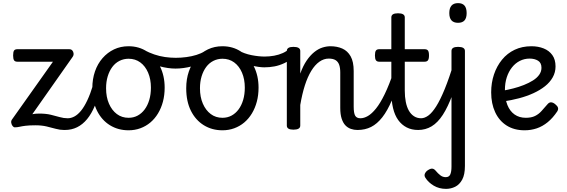

<svg xmlns="http://www.w3.org/2000/svg" viewBox="-20 -815 3627 1229"><path d="M390 17Q364 17 337 9.5Q310 2 278.5 -5.5Q247 -13 207 -13Q168 -13 144 -10Q120 -7 105 -3.5Q90 0 75 0Q67 0 60.5 -8.5Q54 -17 52 -28.5Q50 -40 56 -49L319 -420H91Q76 -420 70 -429Q64 -438 64 -460Q64 -483 70 -491.5Q76 -500 91 -500H423Q436 -500 443 -492Q450 -484 451 -472.5Q452 -461 445 -451L187 -84Q196 -86 206.5 -87Q217 -88 231 -88Q274 -88 305 -80.5Q336 -73 362 -65.5Q388 -58 413 -58Q424 -58 430.5 -48.5Q437 -39 437 -25Q437 -8 425 4.5Q413 17 390 17Z M395 17Q381 17 374.5 5.5Q368 -6 369.5 -20.5Q371 -35 382 -46.5Q393 -58 414 -58Q435 -58 456.5 -69.5Q478 -81 498.5 -106Q519 -131 538.5 -172Q558 -213 576 -272Q580 -287 593 -289.5Q606 -292 617 -285.5Q628 -279 625 -264Q610 -193 588 -140Q566 -87 537.5 -52.5Q509 -18 473.5 -0.5Q438 17 395 17Z M803 19Q736 19 683.5 -13.5Q631 -46 601 -106Q571 -166 571 -250Q571 -309 588 -358Q605 -407 636.5 -443Q668 -479 710 -499Q752 -519 803 -519Q870 -519 922 -484.5Q974 -450 1004 -390Q1034 -330 1034 -254Q1034 -206 1023 -164.5Q1012 -123 991.5 -89Q971 -55 942.5 -31Q914 -7 878.5 6Q843 19 803 19ZM803 -61Q835 -61 861 -75Q887 -89 906 -114.5Q925 -140 935.5 -175.5Q946 -211 946 -254Q946 -308 928 -350Q910 -392 878 -415.5Q846 -439 803 -439Q772 -439 745 -425.5Q718 -412 699 -386.5Q680 -361 669.5 -326.5Q659 -292 659 -250Q659 -194 677.5 -151.5Q696 -109 728 -85Q760 -61 803 -61Z M1103 -376Q1057 -376 1002 -390.5Q947 -405 882 -439Q873 -444 871 -455Q869 -466 872.5 -477Q876 -488 884.5 -494Q893 -500 904 -494Q934 -478 967.5 -466.5Q1001 -455 1036 -450Q1071 -445 1105 -445Q1138 -445 1172.5 -449.5Q1207 -454 1237.5 -463.5Q1268 -473 1288 -486Q1302 -496 1312.5 -486.5Q1323 -477 1324 -461Q1325 -445 1309 -434Q1262 -404 1207.5 -390Q1153 -376 1103 -376Z M1404 19Q1337 19 1284.5 -13.5Q1232 -46 1202 -106Q1172 -166 1172 -250Q1172 -309 1189 -358Q1206 -407 1237.5 -443Q1269 -479 1311 -499Q1353 -519 1404 -519Q1471 -519 1523 -484.5Q1575 -450 1605 -390Q1635 -330 1635 -254Q1635 -206 1624 -164.5Q1613 -123 1592.5 -89Q1572 -55 1543.5 -31Q1515 -7 1479.5 6Q1444 19 1404 19ZM1404 -61Q1436 -61 1462 -75Q1488 -89 1507 -114.5Q1526 -140 1536.5 -175.5Q1547 -211 1547 -254Q1547 -308 1529 -350Q1511 -392 1479 -415.5Q1447 -439 1404 -439Q1373 -439 1346 -425.5Q1319 -412 1300 -386.5Q1281 -361 1270.5 -326.5Q1260 -292 1260 -250Q1260 -194 1278.5 -151.5Q1297 -109 1329 -85Q1361 -61 1404 -61Z M1672 -384Q1639 -384 1590 -395.5Q1541 -407 1480 -439Q1469 -444 1467 -455Q1465 -466 1469 -477.5Q1473 -489 1482 -494.5Q1491 -500 1502 -494Q1544 -471 1590 -462Q1636 -453 1674 -453Q1705 -453 1735 -458.5Q1765 -464 1790.5 -475.5Q1816 -487 1831 -503Q1839 -511 1848 -507.5Q1857 -504 1864.5 -494.5Q1872 -485 1873 -474Q1874 -463 1865 -455Q1834 -427 1801.5 -411.5Q1769 -396 1737 -390Q1705 -384 1672 -384Z M2268 17Q2246 17 2226 10Q2206 3 2191 -12.5Q2176 -28 2167 -55.5Q2158 -83 2158 -124V-351Q2158 -381 2151 -400.5Q2144 -420 2128 -430Q2112 -440 2084 -440Q2053 -440 2024.5 -420Q1996 -400 1972.5 -361.5Q1949 -323 1931.5 -268.5Q1914 -214 1902 -143V-11Q1902 2 1891 8.5Q1880 15 1858 15Q1837 15 1826.5 8.5Q1816 2 1816 -11V-489Q1816 -502 1826.5 -508.5Q1837 -515 1858 -515Q1880 -515 1891 -508.5Q1902 -502 1902 -489V-344Q1920 -394 1943 -427.5Q1966 -461 1991.5 -481.5Q2017 -502 2043.5 -510.5Q2070 -519 2095 -519Q2138 -519 2171.5 -504Q2205 -489 2224.5 -454.5Q2244 -420 2244 -360V-133Q2244 -91 2253.5 -74.5Q2263 -58 2287 -58Q2301 -58 2308 -46.5Q2315 -35 2313.5 -20.5Q2312 -6 2301 5.5Q2290 17 2268 17Z M2268 17Q2254 17 2247.5 5.5Q2241 -6 2242.5 -20.5Q2244 -35 2255 -46.5Q2266 -58 2287 -58Q2310 -58 2335 -72.5Q2360 -87 2387 -120.5Q2414 -154 2442.5 -212.5Q2471 -271 2501 -360Q2505 -374 2518.5 -374Q2532 -374 2542.5 -366Q2553 -358 2549 -345Q2519 -245 2489.5 -175.5Q2460 -106 2427 -64Q2394 -22 2355.5 -2.5Q2317 17 2268 17Z M2657 17Q2615 17 2583 0.5Q2551 -16 2529 -46.5Q2507 -77 2496 -122.5Q2485 -168 2485 -226V-420H2407Q2393 -420 2386.5 -429Q2380 -438 2380 -460Q2380 -483 2386.5 -491.5Q2393 -500 2407 -500H2485V-704Q2485 -717 2495.5 -723.5Q2506 -730 2528 -730Q2549 -730 2560 -723.5Q2571 -717 2571 -704V-500H2698Q2713 -500 2719.5 -491.5Q2726 -483 2726 -460Q2726 -438 2719.5 -429Q2713 -420 2698 -420H2571V-235Q2571 -195 2577.5 -162.5Q2584 -130 2597 -107Q2610 -84 2630 -71Q2650 -58 2676 -58Q2690 -58 2697 -46.5Q2704 -35 2702 -20.5Q2700 -6 2689 5.5Q2678 17 2657 17Z M2656 17Q2642 17 2635.5 5.5Q2629 -6 2630.5 -20.5Q2632 -35 2643 -46.5Q2654 -58 2675 -58Q2698 -58 2722 -75.5Q2746 -93 2772 -134Q2798 -175 2826.5 -244.5Q2855 -314 2887 -419Q2892 -432 2905 -433.5Q2918 -435 2928.5 -426.5Q2939 -418 2936 -405Q2906 -290 2876.5 -210Q2847 -130 2814.5 -80Q2782 -30 2743 -6.5Q2704 17 2656 17Z M2835 394Q2791 394 2756.5 373.5Q2722 353 2703 323Q2694 309 2700 296Q2706 283 2718 275Q2736 263 2747.5 264.5Q2759 266 2769 278Q2783 295 2798.5 307Q2814 319 2833 319Q2855 319 2862.5 301Q2870 283 2870 252V-489Q2870 -502 2880.5 -508.5Q2891 -515 2912 -515Q2934 -515 2945 -508.5Q2956 -502 2956 -489V247Q2956 303 2938.5 335Q2921 367 2893.5 380.5Q2866 394 2835 394ZM2912 -669Q2884 -669 2870 -684.5Q2856 -700 2856 -731Q2856 -763 2870 -779Q2884 -795 2912 -795Q2940 -795 2953.5 -779Q2967 -763 2967 -731Q2967 -700 2953.5 -684.5Q2940 -669 2912 -669Z M3338 19Q3271 19 3223 -11.5Q3175 -42 3149.5 -97Q3124 -152 3124 -224Q3124 -285 3142 -338.5Q3160 -392 3193.5 -433Q3227 -474 3274.5 -496.5Q3322 -519 3382 -519Q3425 -519 3460 -505Q3495 -491 3515.5 -462.5Q3536 -434 3536 -390Q3536 -352 3518 -320Q3500 -288 3468.5 -263Q3437 -238 3394.5 -218.5Q3352 -199 3302.5 -186Q3253 -173 3199 -165L3196 -234Q3230 -240 3265.5 -249Q3301 -258 3333.5 -271Q3366 -284 3391.5 -300Q3417 -316 3431.5 -336.5Q3446 -357 3446 -381Q3446 -413 3424 -426.5Q3402 -440 3370 -440Q3337 -440 3308 -425.5Q3279 -411 3257.5 -384Q3236 -357 3224 -320.5Q3212 -284 3212 -240Q3212 -182 3228 -142.5Q3244 -103 3274 -82Q3304 -61 3346 -61Q3381 -61 3404.5 -72.5Q3428 -84 3446 -104Q3464 -124 3483 -146Q3495 -161 3508 -160Q3521 -159 3534 -148Q3548 -137 3551.5 -126Q3555 -115 3547 -102Q3519 -60 3486 -33Q3453 -6 3416 6.5Q3379 19 3338 19Z"/></svg>

Font: Playwrite GB S
Style: Regular
Weight: 400
Designer: Veronika Burian, José Scaglione
Foundry: TypeTogether
Version: Version 1.000